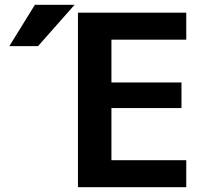

<svg xmlns="http://www.w3.org/2000/svg" viewBox="-20 -783 868 803"><path d="M446 -617V-438H739V-331H446V-113H759V0H306V-730H759V-617ZM126 -763H292L139 -590H19Z"/></svg>

Font: Mplus 1p Bold
Style: Bold
Weight: 700
Version: Version 1.061